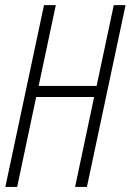

<svg xmlns="http://www.w3.org/2000/svg" viewBox="-20 -734 513 754"><path d="M1 0 152.8 -713.9H199.2L131.8 -396.5H359.4L426.8 -713.9H473.1L321.3 0H274.9L349.6 -353H122.1L47.4 0Z"/></svg>

Font: Open Sans Condensed Light
Style: Italic
Weight: 300
Width: 3
Italic angle: -12°
Designer: Monotype Design Team
Foundry: Monotype Imaging Inc.
Version: Version 3.000; ttfautohint (v1.8.4)